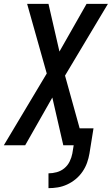

<svg xmlns="http://www.w3.org/2000/svg" viewBox="-36 -755 581 998"><path d="M216 223V146Q237 146 259 140Q281 134 298.5 119.5Q316 105 326 84.5Q336 64 340 43L347 0H293L236 -248L95 0H-16L207 -373L105 -735H216L273 -487L414 -735H525L302 -362L378 -88H450L429 43Q425 67 416.5 91Q408 115 393 137Q378 159 357.5 176Q337 193 313 204Q289 215 264.5 219Q240 223 216 223Z"/></svg>

Font: Iosevka Semibold Oblique
Style: Regular
Weight: 600
Italic angle: -9°
Monospace: yes
Designer: Belleve Invis
Foundry: Belleve Invis
Version: Version 32.5.0; ttfautohint (v1.8.4)